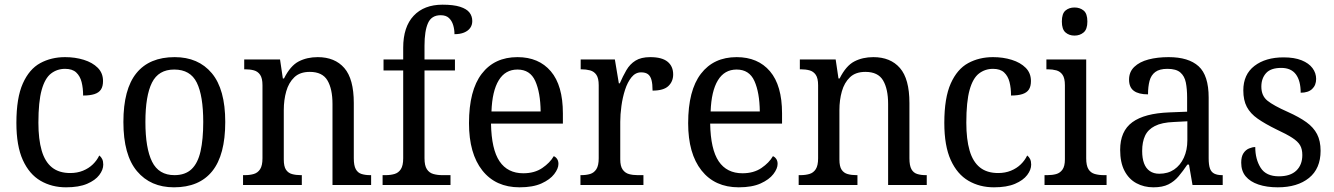

<svg xmlns="http://www.w3.org/2000/svg" viewBox="-20 -790 5699 820"><path d="M262 10Q201 10 153 -18Q105 -46 77.5 -106.5Q50 -167 50 -265Q50 -372 77.5 -433.5Q105 -495 152 -520.5Q199 -546 258 -546Q301 -546 338 -534.5Q375 -523 397.5 -500.5Q420 -478 420 -444Q420 -421 411 -407.5Q402 -394 383 -388Q364 -382 335 -382Q335 -414 328.5 -439.5Q322 -465 305.5 -480.5Q289 -496 258 -496Q224 -496 198 -476Q172 -456 158 -406Q144 -356 144 -266Q144 -195 158 -147Q172 -99 202 -75Q232 -51 280 -51Q310 -51 334.5 -61Q359 -71 376.5 -88Q394 -105 404 -126Q412 -120 416.5 -110.5Q421 -101 421 -87Q421 -65 404 -42.5Q387 -20 352 -5Q317 10 262 10Z M723 10Q623 10 565 -59Q507 -128 507 -269Q507 -409 562.5 -477.5Q618 -546 726 -546Q827 -546 884.5 -477.5Q942 -409 942 -269Q942 -128 886.5 -59Q831 10 723 10ZM725 -42Q771 -42 798 -67.5Q825 -93 836.5 -144Q848 -195 848 -269Q848 -381 820.5 -437Q793 -493 724 -493Q657 -493 629 -437Q601 -381 601 -269Q601 -157 629.5 -99.5Q658 -42 725 -42Z M1018 0V-42H1026Q1047 -42 1064 -47Q1081 -52 1091 -67.5Q1101 -83 1101 -114V-426Q1101 -456 1091 -470.5Q1081 -485 1064.5 -489.5Q1048 -494 1028 -494H1023V-536H1176L1188 -455H1193Q1220 -509 1255.5 -527.5Q1291 -546 1337 -546Q1410 -546 1450.5 -499.5Q1491 -453 1491 -350V-114Q1491 -83 1499.5 -67.5Q1508 -52 1524 -47Q1540 -42 1560 -42H1565V0H1400V-346Q1400 -410 1378.5 -446.5Q1357 -483 1303 -483Q1261 -483 1237 -460Q1213 -437 1202.5 -400Q1192 -363 1192 -320V-109Q1192 -79 1201.5 -65Q1211 -51 1227.5 -46.5Q1244 -42 1264 -42H1269V0Z M1614 0V-42H1627Q1648 -42 1665 -47Q1682 -52 1692 -67.5Q1702 -83 1702 -114V-489H1618V-536H1702V-586Q1702 -675 1746.5 -722.5Q1791 -770 1870 -770Q1917 -770 1945 -761Q1973 -752 1985 -736.5Q1997 -721 1997 -700Q1997 -683 1988 -670.5Q1979 -658 1962 -651Q1945 -644 1921 -644Q1921 -664 1915.5 -682.5Q1910 -701 1897.5 -713Q1885 -725 1862 -725Q1823 -725 1808 -691.5Q1793 -658 1793 -595V-536H1923V-489H1793V-114Q1793 -83 1803 -67.5Q1813 -52 1830.5 -47Q1848 -42 1868 -42H1904V0Z M2199 10Q2097 10 2040 -62Q1983 -134 1983 -264Q1983 -404 2037.5 -475Q2092 -546 2190 -546Q2281 -546 2332.5 -485.5Q2384 -425 2384 -306V-262H2077Q2079 -152 2113.5 -101Q2148 -50 2215 -50Q2263 -50 2296 -72.5Q2329 -95 2345 -123Q2353 -120 2359 -111.5Q2365 -103 2365 -90Q2365 -70 2347 -46.5Q2329 -23 2292.5 -6.5Q2256 10 2199 10ZM2289 -314Q2288 -395 2266 -444Q2244 -493 2190 -493Q2138 -493 2110 -447Q2082 -401 2079 -314Z M2459 0V-42H2462Q2484 -42 2500.5 -47Q2517 -52 2527 -67.5Q2537 -83 2537 -114V-426Q2537 -456 2527 -470.5Q2517 -485 2500 -489.5Q2483 -494 2463 -494H2460V-536H2606L2623 -434H2627Q2640 -464 2655 -490Q2670 -516 2694 -531Q2718 -546 2757 -546Q2807 -546 2831 -526.5Q2855 -507 2855 -472Q2855 -442 2834.5 -422.5Q2814 -403 2767 -403Q2767 -431 2762.5 -448Q2758 -465 2747.5 -473Q2737 -481 2718 -481Q2694 -481 2677 -460Q2660 -439 2649.5 -406.5Q2639 -374 2634 -337.5Q2629 -301 2629 -270V-109Q2629 -80 2639.5 -65.5Q2650 -51 2666.5 -46.5Q2683 -42 2703 -42H2728V0Z M3135 10Q3033 10 2976 -62Q2919 -134 2919 -264Q2919 -404 2973.5 -475Q3028 -546 3126 -546Q3217 -546 3268.5 -485.5Q3320 -425 3320 -306V-262H3013Q3015 -152 3049.5 -101Q3084 -50 3151 -50Q3199 -50 3232 -72.5Q3265 -95 3281 -123Q3289 -120 3295 -111.5Q3301 -103 3301 -90Q3301 -70 3283 -46.5Q3265 -23 3228.5 -6.5Q3192 10 3135 10ZM3225 -314Q3224 -395 3202 -444Q3180 -493 3126 -493Q3074 -493 3046 -447Q3018 -401 3015 -314Z M3391 0V-42H3399Q3420 -42 3437 -47Q3454 -52 3464 -67.5Q3474 -83 3474 -114V-426Q3474 -456 3464 -470.5Q3454 -485 3437.5 -489.5Q3421 -494 3401 -494H3396V-536H3549L3561 -455H3566Q3593 -509 3628.5 -527.5Q3664 -546 3710 -546Q3783 -546 3823.5 -499.5Q3864 -453 3864 -350V-114Q3864 -83 3872.5 -67.5Q3881 -52 3897 -47Q3913 -42 3933 -42H3938V0H3773V-346Q3773 -410 3751.5 -446.5Q3730 -483 3676 -483Q3634 -483 3610 -460Q3586 -437 3575.5 -400Q3565 -363 3565 -320V-109Q3565 -79 3574.5 -65Q3584 -51 3600.5 -46.5Q3617 -42 3637 -42H3642V0Z M4225 10Q4164 10 4116 -18Q4068 -46 4040.5 -106.5Q4013 -167 4013 -265Q4013 -372 4040.5 -433.5Q4068 -495 4115 -520.5Q4162 -546 4221 -546Q4264 -546 4301 -534.5Q4338 -523 4360.5 -500.5Q4383 -478 4383 -444Q4383 -421 4374 -407.5Q4365 -394 4346 -388Q4327 -382 4298 -382Q4298 -414 4291.5 -439.5Q4285 -465 4268.5 -480.5Q4252 -496 4221 -496Q4187 -496 4161 -476Q4135 -456 4121 -406Q4107 -356 4107 -266Q4107 -195 4121 -147Q4135 -99 4165 -75Q4195 -51 4243 -51Q4273 -51 4297.5 -61Q4322 -71 4339.5 -88Q4357 -105 4367 -126Q4375 -120 4379.5 -110.5Q4384 -101 4384 -87Q4384 -65 4367 -42.5Q4350 -20 4315 -5Q4280 10 4225 10Z M4441 0V-42H4453Q4474 -42 4490.5 -46.5Q4507 -51 4517.5 -65.5Q4528 -80 4528 -109V-426Q4528 -456 4518 -470.5Q4508 -485 4491.5 -489.5Q4475 -494 4455 -494H4449V-536H4619V-114Q4619 -83 4628.5 -67.5Q4638 -52 4655.5 -47Q4673 -42 4694 -42H4706V0ZM4569 -638Q4546 -638 4530.5 -651.5Q4515 -665 4515 -698Q4515 -732 4530.5 -745Q4546 -758 4569 -758Q4592 -758 4608 -745Q4624 -732 4624 -698Q4624 -665 4608 -651.5Q4592 -638 4569 -638Z M4906 10Q4866 10 4833.5 -7.5Q4801 -25 4782.5 -60.5Q4764 -96 4764 -150Q4764 -230 4816 -268Q4868 -306 4974 -310L5050 -313V-373Q5050 -410 5044.5 -437.5Q5039 -465 5021 -480.5Q5003 -496 4966 -496Q4932 -496 4914 -482.5Q4896 -469 4889.5 -444.5Q4883 -420 4883 -387Q4843 -387 4822.5 -402Q4802 -417 4802 -450Q4802 -483 4824.5 -504.5Q4847 -526 4885 -536Q4923 -546 4971 -546Q5056 -546 5099 -507Q5142 -468 5142 -373V-114Q5142 -86 5147.5 -70.5Q5153 -55 5166 -48.5Q5179 -42 5199 -42H5202V0H5073L5058 -87H5051Q5032 -59 5013.5 -37Q4995 -15 4970 -2.5Q4945 10 4906 10ZM4931 -48Q4968 -48 4994.5 -66Q5021 -84 5036 -116.5Q5051 -149 5051 -191V-272L4993 -269Q4942 -267 4912.5 -252Q4883 -237 4870.5 -210.5Q4858 -184 4858 -145Q4858 -114 4866 -92.5Q4874 -71 4890.5 -59.5Q4907 -48 4931 -48Z M5437 10Q5390 10 5354.5 -2Q5319 -14 5300 -37Q5281 -60 5281 -95Q5281 -121 5290.5 -135.5Q5300 -150 5314.5 -156Q5329 -162 5341 -162Q5341 -110 5364 -73.5Q5387 -37 5442 -37Q5491 -37 5516.5 -61.5Q5542 -86 5542 -128Q5542 -153 5532.5 -169.5Q5523 -186 5499 -201.5Q5475 -217 5432 -237Q5383 -261 5351.5 -283Q5320 -305 5305 -333.5Q5290 -362 5290 -404Q5290 -472 5337.5 -508.5Q5385 -545 5462 -545Q5508 -545 5539 -532.5Q5570 -520 5585.5 -499Q5601 -478 5601 -453Q5601 -426 5584 -410Q5567 -394 5535 -394Q5535 -445 5514.5 -472.5Q5494 -500 5452 -500Q5407 -500 5387 -477.5Q5367 -455 5367 -420Q5367 -381 5393 -360Q5419 -339 5480 -312Q5529 -290 5559.5 -268Q5590 -246 5605 -217Q5620 -188 5620 -146Q5620 -70 5570.5 -30Q5521 10 5437 10Z"/></svg>

Font: Noto Serif Khmer SemiCondensed
Style: Regular
Weight: 400
Width: 4
Designer: Danh Hong and the Monotype Design Team
Foundry: Monotype Imaging Inc.
Version: Version 2.004